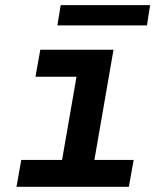

<svg xmlns="http://www.w3.org/2000/svg" viewBox="-20 -720 627 740"><path d="M135.3 -528.3 116.7 -424.3H274.9L219.2 -103.5H62L43.5 0H476.6L495.1 -103.5H343.8L417.5 -528.3ZM546.4 -622.1 558.6 -700.2H213.9L201.2 -622.1Z"/></svg>

Font: Roboto Mono SemiBold
Style: Italic
Weight: 600
Italic angle: -10°
Monospace: yes
Designer: Google
Version: Version 3.000